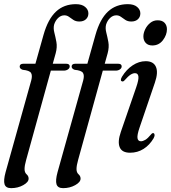

<svg xmlns="http://www.w3.org/2000/svg" viewBox="-41 -744 842 946"><path d="M56 -416Q56 -430 74.5 -430H133.5L173.5 -572.5Q195.5 -650 234.8 -686.8Q274 -723.5 333 -723.5Q362.5 -723.5 378.5 -710Q394.5 -696.5 394.5 -678Q394.5 -660.5 382.5 -649.2Q370.5 -638 350 -638Q332.5 -638 320.8 -645.8Q309 -653.5 299 -661Q289 -668.5 276 -668.5Q259.5 -668.5 246 -656Q232.5 -643.5 226 -624Q221 -606 226.5 -584.5Q232 -563 236.8 -537.5Q241.5 -512 233.5 -482L219 -430H284.5Q302.5 -430 302.5 -417Q302.5 -408 293.8 -402Q285 -396 273 -396H209.5L88 43.5Q80 71.5 80 89Q80 106 90 114.8Q100 123.5 100 136Q100 153.5 73.5 168.2Q47 183 14 183Q-12.5 183 -18.5 164Q-24.5 145 -13.5 104.5L113 -348Q119.5 -372.5 111.8 -384.8Q104 -397 71 -400Q56 -405 56 -416ZM312 -416Q312 -430 330.5 -430H389.5L429.5 -572.5Q451.5 -650 490.8 -686.8Q530 -723.5 589 -723.5Q618.5 -723.5 634.5 -710Q650.5 -696.5 650.5 -678Q650.5 -660.5 638.5 -649.2Q626.5 -638 606 -638Q588.5 -638 576.8 -645.8Q565 -653.5 555 -661Q545 -668.5 532 -668.5Q515.5 -668.5 502 -656Q488.5 -643.5 482 -624Q477 -606 482.5 -584.5Q488 -563 492.8 -537.5Q497.5 -512 489.5 -482L475 -430H540.5Q558.5 -430 558.5 -417Q558.5 -408 549.8 -402Q541 -396 529 -396H465.5L344 43.5Q336 71.5 336 89Q336 106 346 114.8Q356 123.5 356 136Q356 153.5 329.5 168.2Q303 183 270 183Q243.5 183 237.5 164Q231.5 145 242.5 104.5L369 -348Q375.5 -372.5 367.8 -384.8Q360 -397 327 -400Q312 -405 312 -416ZM709.5 -520Q688.5 -520 677 -532.5Q665.5 -545 665.5 -564.5Q665.5 -581.5 674.5 -600Q683.5 -618.5 699.2 -631.2Q715 -644 735.5 -644Q758.5 -644 770 -631.5Q781.5 -619 781.5 -600Q781.5 -572 761.8 -546Q742 -520 709.5 -520ZM646.5 -115Q634 -78.5 636.5 -63.2Q639 -48 653.5 -48Q663 -48 675 -55Q687 -62 703.5 -82Q709.5 -89.5 715 -88Q719.5 -87 720.5 -80.2Q721.5 -73.5 716 -63Q696 -29 666.2 -10.2Q636.5 8.5 600 8.5Q560 8.5 548.8 -18.5Q537.5 -45.5 554.5 -94.5L630 -313.5Q643 -351 641 -367.2Q639 -383.5 624 -383.5Q614 -383.5 602.2 -376Q590.5 -368.5 572.5 -348Q566 -341 561 -343Q548.5 -345.5 560 -366Q582 -402 612.8 -422.2Q643.5 -442.5 677 -442.5Q715 -442.5 727.2 -414.8Q739.5 -387 722 -336.5Z"/></svg>

Font: Fraunces 144pt Soft
Style: Italic
Weight: 400
Italic angle: -16°
Version: Version 1.000;[b76b70a41]